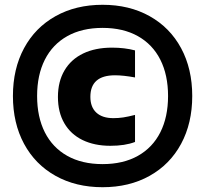

<svg xmlns="http://www.w3.org/2000/svg" viewBox="-20 -771 857 802"><path d="M34 -370Q34 -483.5 80.5 -569.8Q127 -656 212 -703.5Q297 -751 408.5 -751Q520 -751 605 -703.5Q690 -656 736.5 -569.8Q783 -483.5 783 -370Q783 -256.5 736.5 -170.2Q690 -84 605 -36.5Q520 11 408.5 11Q297 11 212 -36.5Q127 -84 80.5 -170.2Q34 -256.5 34 -370ZM682 -370Q682 -457.5 649.8 -521.5Q617.5 -585.5 556 -620Q494.5 -654.5 408.5 -654.5Q322.5 -654.5 261 -620Q199.5 -585.5 167.2 -521.5Q135 -457.5 135 -370Q135 -282.5 167.2 -218.5Q199.5 -154.5 261 -120Q322.5 -85.5 408.5 -85.5Q494.5 -85.5 556 -120Q617.5 -154.5 649.8 -218.5Q682 -282.5 682 -370ZM222 -366Q222 -430.5 249.5 -477Q277 -523.5 327.8 -547.8Q378.5 -572 448 -572Q500.5 -572 544 -560.5V-447.5Q495 -456.5 460.5 -456.5Q357.5 -456.5 357.5 -366.5Q357.5 -323.5 382.5 -300.5Q407.5 -277.5 453.5 -277.5Q475 -277.5 494.8 -280.5Q514.5 -283.5 544 -291V-178Q502.5 -162 441 -162Q374.5 -162 325 -186Q275.5 -210 248.8 -256Q222 -302 222 -366Z"/></svg>

Font: Encode Sans Semi Condensed ExBd
Style: Regular
Weight: 800
Width: 4
Designer: Multiple Designers
Foundry: Impallari Type
Version: Version 2.000